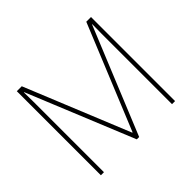

<svg xmlns="http://www.w3.org/2000/svg" viewBox="-158 -934 1153 1153"><g transform="rotate(-45 418.5 -357.0)"><path d="M130 -679H128Q129 -646 129 -596V0H103V-714H145L417 -48H420L693 -714H733V0H707V-602Q707 -645 708 -678H706L428 0H408Z"/></g></svg>

Font: Noto Sans UI Thin
Style: Regular
Weight: 250
Designer: Monotype Design Team
Foundry: Monotype Imaging Inc.
Version: Version 1.001